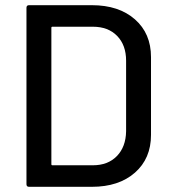

<svg xmlns="http://www.w3.org/2000/svg" viewBox="-20 -720 658 740"><path d="M82 -10V-690Q82 -700 92 -700H334Q438 -700 500 -645.5Q562 -591 562 -500V-200Q562 -109 500 -54.5Q438 0 334 0H92Q82 0 82 -10ZM182 -83H338Q396 -83 430.5 -118.5Q465 -154 466 -214V-486Q466 -546 431.5 -581.5Q397 -617 338 -617H182Q178 -617 178 -613V-87Q178 -83 182 -83Z"/></svg>

Font: Amber EN Medium
Style: Regular
Weight: 500
Designer: Jeremy Tribby
Foundry: Tribby Type Co.
Version: Version 1.403 November 24, 2021